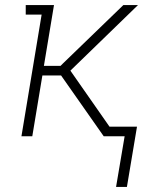

<svg xmlns="http://www.w3.org/2000/svg" viewBox="-20 -540 640 761"><path d="M483 201H440L474 0H391L222 -241H148L108 0H65L145 -482H82V-520H194L154 -279H220L229 -288L469 -520H527L259 -260L414 -38H523Z"/></svg>

Font: Iosevka Etoile Extralight
Style: Italic
Weight: 200
Italic angle: -9°
Designer: Belleve Invis
Foundry: Belleve Invis
Version: Version 22.1.2; ttfautohint (v1.8.4)